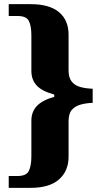

<svg xmlns="http://www.w3.org/2000/svg" viewBox="-20 -780 487 924"><path d="M22 124V67H65Q107 67 119 42Q131 17 131 -28V-199Q131 -242 157.5 -270Q184 -298 241 -314V-325Q182 -341 156.5 -368.5Q131 -396 131 -439V-609Q131 -655 119 -679Q107 -703 65 -703H22V-760H128Q218 -760 264 -721.5Q310 -683 310 -613V-441Q310 -406 325.5 -387Q341 -368 367.5 -361Q394 -354 426 -353V-285Q394 -284 367.5 -276.5Q341 -269 325.5 -251Q310 -233 310 -196V-26Q310 43 264 83.5Q218 124 128 124Z"/></svg>

Font: Noto Serif Armenian ExtraBold
Style: Regular
Weight: 800
Version: Version 2.007